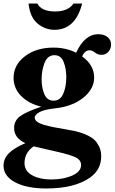

<svg xmlns="http://www.w3.org/2000/svg" viewBox="-23 -810 650 1089"><path d="M239 259Q129 259 63 224Q-3 189 -3 129Q-3 91 26 60.5Q55 30 121 2Q57 -27 57 -84Q57 -125 90 -150Q123 -175 211 -205Q142 -221 98 -264.5Q54 -308 54 -368Q54 -442 118.5 -491Q183 -540 280 -540Q351 -540 409 -511Q457 -616 535 -616Q566 -616 586.5 -600Q607 -584 607 -557Q607 -534 592 -516.5Q577 -499 551 -499Q533 -499 515.5 -512Q498 -525 486 -525Q458 -525 443 -490Q511 -441 511 -370Q511 -305 448.5 -255Q386 -205 285 -195Q230 -189 202 -174.5Q174 -160 174 -142Q174 -129 189 -118.5Q204 -108 231.5 -100.5Q259 -93 285 -88Q311 -83 346.5 -77Q382 -71 400 -67Q447 -56 479 -39.5Q511 -23 525.5 -2Q540 19 545.5 37Q551 55 551 77Q551 152 488 197Q400 259 239 259ZM302 51Q214 31 168 20Q116 56 116 115Q116 162 163 186Q205 208 267 208Q334 208 384 187Q437 164 437 126Q437 98 407 83Q377 68 302 51ZM281 -239Q319 -239 336 -279Q353 -319 353 -372Q353 -420 338 -458.5Q323 -497 286 -497Q247 -497 230 -454Q213 -411 213 -360Q213 -313 228.5 -276Q244 -239 281 -239ZM139 -790H189Q212 -745 290 -745Q363 -745 394 -790H443Q405 -641 286 -641Q232 -641 189.5 -677Q147 -713 139 -790Z"/></svg>

Font: Libre Caslon Text
Style: Bold
Weight: 700
Designer: Pablo Impallari, Rodrigo Fuenzalida
Foundry: Pablo Impallari, Rodrigo Fuenzalida
Version: Version 1.002